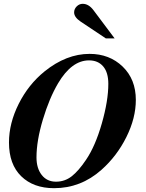

<svg xmlns="http://www.w3.org/2000/svg" viewBox="-20 -967 762 1005"><path d="M691 -444Q691 -349 641.5 -249.5Q592 -150 511 -78Q403 18 263 18Q155 18 91 -44.5Q27 -107 27 -221Q27 -322 78 -423.5Q129 -525 213 -593Q327 -685 449 -685Q553 -685 622 -618.5Q691 -552 691 -444ZM547 -528Q547 -588 520 -619.5Q493 -651 446 -651Q355 -651 284 -531Q238 -453 204.5 -341.5Q171 -230 171 -143Q171 -86 198.5 -51Q226 -16 273 -16Q319 -16 355 -44Q391 -72 430 -130Q479 -202 513 -321Q547 -440 547 -528ZM580 -766H534L402 -854Q368 -877 368 -902Q368 -920 381.5 -933.5Q395 -947 413 -947Q444 -947 469 -914Z"/></svg>

Font: STIX
Style: Bold Italic
Weight: 700
Italic angle: -16.33°
Designer: MicroPress Inc., with final additions and corrections provided by Coen Hoffman, Elsevier (retired)
Version: Version 1.1.1